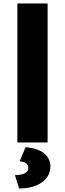

<svg xmlns="http://www.w3.org/2000/svg" viewBox="-20 -820 374 1105"><path d="M66 0ZM80 -800H254V0H80ZM66 188Q143 187 143 145Q143 130 131 120Q119 110 93 109L127 27Q202 34 236 64.5Q270 95 270 138Q270 194 221.5 229Q173 264 90 265Z"/></svg>

Font: Martel Sans Black
Style: Regular
Weight: 900
Designer: Dan Reynolds and Mathieu Réguer
Foundry: Dan Reynolds and Mathieu Réguer
Version: Version 1.002; ttfautohint (v1.1) -l 5 -r 5 -G 72 -x 0 -D la